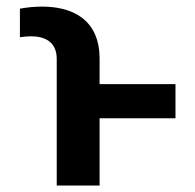

<svg xmlns="http://www.w3.org/2000/svg" viewBox="-20 -573 602 593"><path d="M287.6 0V-207.7H522V-313.2H287.6V-391.3C287.6 -517.4 197.8 -552.6 110.1 -552.6C83.8 -552.6 60 -549.7 41.5 -546.2V-458.1C52.2 -459.5 64.3 -460.9 76 -460.9C116.5 -460.9 155.2 -445 155.2 -391.3V0Z"/></svg>

Font: Margiela Sans Semi Bold
Style: Regular
Weight: 600
Designer: Stefan Endress, Andreas Faust
Version: Version 1.100;FEAKit 1.0